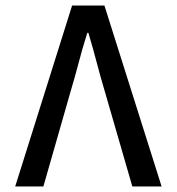

<svg xmlns="http://www.w3.org/2000/svg" viewBox="-20 -675 640 695"><path d="M35 0 241 -655H358L565 0H459L360 -342Q343 -399 330 -449Q317 -499 300 -556H296Q278 -499 265 -449Q252 -399 235 -342L137 0Z"/></svg>

Font: SauceCodePro Nerd Font Mono
Style: Regular
Weight: 500
Monospace: yes
Designer: Paul D. Hunt, Teo Tuominen
Foundry: Adobe Systems Incorporated
Version: Version 2.030;PS 1.000;hotconv 16.6.51;makeotf.lib2.5.65220;